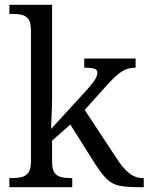

<svg xmlns="http://www.w3.org/2000/svg" viewBox="-20 -780 619 800"><path d="M19 0V-38H31Q55 -38 72.5 -43Q90 -48 99.5 -62.5Q109 -77 109 -109V-652Q109 -684 99.5 -698.5Q90 -713 73 -717.5Q56 -722 33 -722H19V-760H197V-374Q197 -359 196.5 -339Q196 -319 195 -299.5Q194 -280 193.5 -264.5Q193 -249 193 -243L325 -387Q350 -414 363.5 -431Q377 -448 381.5 -459Q386 -470 386 -477Q386 -490 372.5 -494Q359 -498 331 -498V-536H545V-498Q520 -498 500.5 -489Q481 -480 460 -460.5Q439 -441 412 -410L333 -322L464 -123Q492 -79 518 -58.5Q544 -38 576 -38H579V0H565Q524 0 497 -3Q470 -6 451 -15.5Q432 -25 414.5 -45Q397 -65 375 -99L273 -261L197 -194V-106Q197 -76 206.5 -61.5Q216 -47 233.5 -42.5Q251 -38 275 -38H281V0Z"/></svg>

Font: Noto Serif Hentaigana EL
Style: Regular
Weight: 400
Designer: Kazuhiro Yamada
Foundry: nipponia
Version: Version 1.000